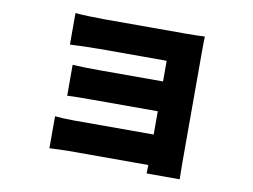

<svg xmlns="http://www.w3.org/2000/svg" viewBox="-73 -679 1146 869"><g transform="rotate(10 500.0 -244.5)"><path d="M801 -494C801 -516 801 -556 802 -571C785 -570 741 -569 717 -569H343C300 -569 237 -571 207 -574V-429C235 -431 300 -433 343 -433H651V-338H356C316 -338 265 -339 235 -341V-199C261 -201 316 -201 356 -201H651V-94H286C249 -94 214 -96 197 -98V49C214 48 258 46 285 46H651C651 61 650 76 650 85H802C802 66 801 25 801 9Z"/></g></svg>

Font: Noto Sans CJK KR Black
Style: Regular
Weight: 900
Designer: Ryoko NISHIZUKA (kana & ideographs); Paul D. Hunt (Latin, Greek & Cyrillic); Wenlong ZHANG (bopomofo); Sandoll Communica
Foundry: Adobe Systems Incorporated
Version: Version 1.004;PS 1.004;hotconv 1.0.82;makeotf.lib2.5.63406